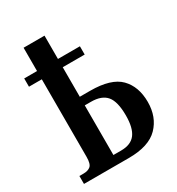

<svg xmlns="http://www.w3.org/2000/svg" viewBox="-181 -872 906 985"><g transform="rotate(-30 272.0 -380.0)"><path d="M27 0V-47H52Q78 -47 93 -59.5Q108 -72 108 -114V-573H32V-622H108V-760H232V-622H362V-573H232V-398H293Q417 -398 469 -345Q521 -292 521 -201Q521 -112 466.5 -56Q412 0 293 0ZM278 -53Q336 -53 362.5 -88Q389 -123 389 -197Q389 -279 360.5 -313Q332 -347 269 -347H232V-53Z"/></g></svg>

Font: Noto Serif Condensed SemiBold
Style: Regular
Weight: 600
Width: 3
Designer: Monotype Design Team
Foundry: Monotype Imaging Inc.
Version: Version 2.013